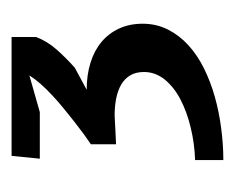

<svg xmlns="http://www.w3.org/2000/svg" viewBox="-58 -718 415 340"><g transform="rotate(-90 150.0 -547.5)"><path d="M65 -594.5Q72.5 -599.5 82.8 -607Q93 -614.5 104.5 -623.5Q116 -632.5 128.2 -642.5Q140.5 -652.5 151.5 -662.8Q162.5 -673 171.8 -683.5Q181 -694 187 -703.5L122 -685H39.5L44.5 -735H255V-691.5Q247.5 -672 233 -655.5Q218.5 -639 200.5 -623L161.5 -602Q188 -602 209.5 -595.2Q231 -588.5 246.2 -575.8Q261.5 -563 270 -544.5Q278.5 -526 278.5 -503Q278.5 -478.5 268.2 -458.2Q258 -438 240.5 -422Q223 -406 199.2 -394.2Q175.5 -382.5 148.8 -375Q122 -367.5 93.2 -363.8Q64.5 -360 37 -360V-410Q66.5 -411 94.5 -417.8Q122.5 -424.5 144.5 -436Q166.5 -447.5 179.8 -464Q193 -480.5 193 -500.5Q193 -515 187 -525Q181 -535 170.5 -541Q160 -547 146 -549.8Q132 -552.5 116.5 -552.5Q113 -552.5 105.8 -552Q98.5 -551.5 90.8 -551.2Q83 -551 75.8 -550.5Q68.5 -550 65 -550Z"/></g></svg>

Font: B612
Style: Bold
Weight: 700
Designer: Nicolas Chauveau, Thomas Paillot, Jonathan Favre-Lamarine, Jean-Luc Vinot
Foundry: AIRBUS
Version: Version 1.008